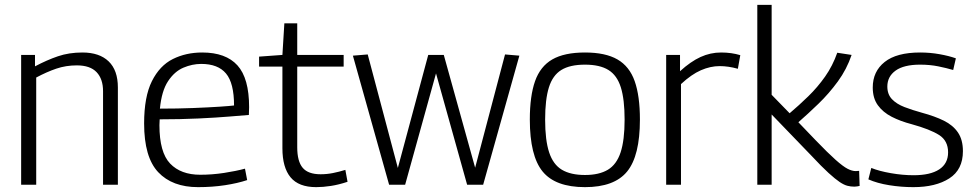

<svg xmlns="http://www.w3.org/2000/svg" viewBox="-20 -760 4009 790"><path d="M67 0V-534H124V-487Q173 -513 218.5 -528.5Q264 -544 319 -544Q389 -544 427 -507.5Q465 -471 465 -400V0H404V-385Q404 -435 377.5 -463Q351 -491 296 -491Q251 -491 211.5 -477.5Q172 -464 129 -441V0Z M795 10Q689 10 631 -51.5Q573 -113 573 -252Q573 -362 605 -426Q637 -490 691 -517Q745 -544 812 -544Q909 -544 957 -491Q1005 -438 1005 -319Q1005 -313 1004.5 -303.5Q1004 -294 1004 -287Q978 -285 924.5 -280.5Q871 -276 797 -272.5Q723 -269 637 -269Q636 -258 636 -245Q636 -133 680 -87Q724 -41 804 -41Q853 -41 902 -48.5Q951 -56 988 -66L997 -19Q958 -6 906 2Q854 10 795 10ZM638 -313Q710 -313 774 -315.5Q838 -318 883 -321Q928 -324 943 -326Q943 -418 910 -457.5Q877 -497 808 -497Q771 -497 734.5 -481.5Q698 -466 671.5 -426Q645 -386 638 -313Z M1281 10Q1209 10 1175.5 -30.5Q1142 -71 1142 -150V-486H1046V-527L1142 -534L1150 -664H1203V-534H1394V-486H1203V-154Q1203 -96 1225.5 -69.5Q1248 -43 1299 -43Q1325 -43 1350 -48Q1375 -53 1401 -61L1410 -12Q1374 0 1341.5 5Q1309 10 1281 10Z M1581 0 1432 -531 1493 -536 1617 -69 1742 -534H1806L1935 -70L2058 -536L2117 -531L1968 0H1902L1774 -458L1647 0Z M2160 -268Q2160 -365 2181.5 -426Q2203 -487 2252.5 -515.5Q2302 -544 2387 -544Q2471 -544 2520.5 -515.5Q2570 -487 2591.5 -426Q2613 -365 2613 -268Q2613 -119 2560.5 -54.5Q2508 10 2387 10Q2265 10 2212.5 -54.5Q2160 -119 2160 -268ZM2223 -268Q2223 -183 2239.5 -133Q2256 -83 2292 -61.5Q2328 -40 2387 -40Q2445 -40 2481 -61.5Q2517 -83 2533.5 -133Q2550 -183 2550 -268Q2550 -351 2534.5 -400.5Q2519 -450 2483.5 -472Q2448 -494 2387 -494Q2325 -494 2289.5 -472Q2254 -450 2238.5 -400.5Q2223 -351 2223 -268Z M2778 -534V-467Q2822 -507 2862.5 -525.5Q2903 -544 2947 -544Q2990 -544 3026 -533L3016 -477Q2977 -488 2941 -488Q2903 -488 2864 -471Q2825 -454 2782 -414V0H2721V-534Z M3495 8Q3481 8 3467 4.5Q3453 1 3435 -11Q3417 -23 3389 -48.5Q3361 -74 3319 -119L3155 -289V0H3096V-740H3155V-370L3229 -294Q3268 -327 3306 -364Q3344 -401 3375 -445Q3406 -489 3425 -543L3484 -534Q3464 -475 3427.5 -425Q3391 -375 3347.5 -333Q3304 -291 3265 -257L3335 -184Q3387 -130 3418 -102.5Q3449 -75 3467.5 -65.5Q3486 -56 3501 -56Q3504 -56 3507.5 -56.5Q3511 -57 3515 -57L3517 5Q3512 6 3506.5 7Q3501 8 3495 8Z M3553 -22 3565 -69Q3597 -56 3645.5 -47.5Q3694 -39 3739 -39Q3808 -39 3844.5 -63Q3881 -87 3881 -133Q3881 -181 3844 -204.5Q3807 -228 3731 -249Q3685 -261 3649 -279.5Q3613 -298 3592 -327Q3571 -356 3571 -400Q3571 -466 3620 -505Q3669 -544 3766 -544Q3807 -544 3846 -537Q3885 -530 3913 -520L3902 -472Q3875 -480 3840.5 -487Q3806 -494 3766 -494Q3699 -494 3665 -469.5Q3631 -445 3631 -404Q3631 -372 3650 -352Q3669 -332 3701.5 -319.5Q3734 -307 3774 -296Q3826 -282 3863.5 -263.5Q3901 -245 3921.5 -215Q3942 -185 3942 -138Q3942 -62 3886 -26Q3830 10 3738 10Q3688 10 3638.5 2Q3589 -6 3553 -22Z"/></svg>

Font: Georama Light
Style: Regular
Weight: 300
Designer: Jean-Baptiste Levee
Foundry: Production Type
Version: Version 1.000